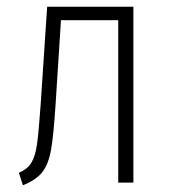

<svg xmlns="http://www.w3.org/2000/svg" viewBox="-20 -542 504 570"><path d="M376 -522V0H331V-482H161L145 -232Q139 -139 131.5 -97Q124 -55 106 -31.5Q88 -8 48 8L36 -29Q62 -40 73.5 -59.5Q85 -79 90 -114.5Q95 -150 101 -236L120 -522Z"/></svg>

Font: Fira Sans Extra Condensed ExtraLight
Style: Regular
Weight: 275
Width: 1
Designer: Carrois Corporate & Edenspiekermann AG
Foundry: Carrois Corporate GbR & Edenspiekermann AG
Version: Version 4.203